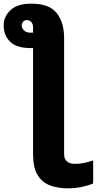

<svg xmlns="http://www.w3.org/2000/svg" viewBox="-29 -791 530 1051"><path d="M142 -771Q241 -771 281.5 -719.5Q322 -668 322 -582V54Q322 80 338 93Q354 106 381 106Q407 106 431 101Q455 96 481 87V213Q456 224 419.5 232Q383 240 341 240Q288 240 245 224Q202 208 177 167.5Q152 127 152 53V-528H137Q61 -528 26 -563Q-9 -598 -9 -653Q-9 -700 28.5 -735.5Q66 -771 142 -771ZM118 -681Q106 -681 98 -672.5Q90 -664 90 -652Q90 -637 102.5 -624.5Q115 -612 138 -612H152V-640Q152 -660 142.5 -670.5Q133 -681 118 -681Z"/></svg>

Font: Noto Sans ExtraBold
Style: Regular
Weight: 800
Designer: Monotype Design Team
Foundry: Monotype Imaging Inc.
Version: Version 2.007